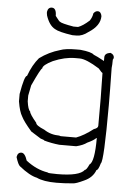

<svg xmlns="http://www.w3.org/2000/svg" viewBox="-57 -688 601 906"><g transform="rotate(5 244.0 -235.5)"><path d="M285.6 -459H303.2Q356.4 -453.6 367.7 -441.4Q383.3 -435.5 418.5 -416V-433.6Q418.5 -453.1 445.8 -457Q463.4 -450.7 463.4 -435.5Q463.4 -432.1 459.5 -425.8Q459.5 -400.4 457.5 -386.7Q459.5 -277.8 459.5 -210.9Q459.5 55.2 445.8 66.4Q436.5 99.6 428.2 99.6Q414.6 136.7 373.5 154.3Q336.4 171.9 322.8 171.9Q281.2 175.8 244.6 175.8Q183.1 175.8 150.9 160.2Q116.7 153.3 66.9 113.3Q58.1 106.4 47.4 72.3V70.3Q50.8 48.8 68.8 48.8Q85 48.8 96.2 84Q146.5 123 199.7 130.9Q199.7 134.8 244.6 134.8Q350.6 134.8 373.5 103.5Q380.9 103.5 393.1 76.2Q416.5 62 416.5 -50.8H414.6Q401.9 -38.1 373.5 -25.4Q355.5 -11.7 322.8 -3.9H242.7Q205.1 -7.8 170.4 -17.6Q170.4 -20.5 152.8 -25.4L106 -54.7Q67.9 -98.6 57.1 -121.1Q43.5 -142.6 35.6 -191.4V-226.6Q50.8 -314.5 63 -314.5Q82.5 -368.2 111.8 -402.3Q155.8 -434.6 207.5 -449.2Q232.4 -459 285.6 -459ZM76.7 -222.7V-195.3Q82 -156.2 92.3 -148.4Q92.3 -137.2 125.5 -97.7Q125.5 -85.4 166.5 -68.4Q198.2 -46.9 240.7 -46.9Q240.7 -44.9 248.5 -44.9H318.8Q355.5 -58.1 398.9 -91.8Q418.5 -97.7 418.5 -109.4V-238.3Q418.5 -278.3 416.5 -359.4Q413.1 -359.4 397 -378.9Q334.5 -418 303.2 -418H281.7Q233.4 -418 178.2 -394.5Q131.3 -371.6 131.3 -355.5Q125 -355.5 86.4 -271.5ZM368.7 -647.5Q384.3 -647.5 388.2 -626Q388.2 -580.1 333.5 -545.9Q306.6 -524.4 278.8 -524.4H259.3Q194.8 -533.7 175.3 -545.9Q147.5 -560.5 132.3 -606.4L130.4 -618.2V-624Q133.8 -645.5 151.9 -645.5Q173.3 -645.5 173.3 -608.4Q192.4 -583 194.8 -583Q203.1 -575.2 261.2 -565.4H282.7Q305.2 -573.2 335.4 -600.6Q346.7 -617.2 349.1 -635.7Q357.9 -647.5 368.7 -647.5Z"/></g></svg>

Font: CEF Fonts CJK
Style: Regular
Weight: 400
Designer: PartyBoss (派对大魔王)
Version: Release 2.25